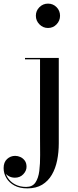

<svg xmlns="http://www.w3.org/2000/svg" viewBox="-107 -780 432 1060"><path d="M43.5 260Q2 260 -27 244.5Q-56 229 -71.5 203.2Q-87 177.5 -87 148Q-87 115.5 -68 98Q-49 80.5 -23 80.5Q-8.5 80.5 5.8 87Q20 93.5 29.8 106.8Q39.5 120 39.5 141Q39.5 163 21.5 182Q3.5 201 -24.5 201Q-41.5 201 -55.2 194.2Q-69 187.5 -77.5 175.8Q-86 164 -86 148H-79.5Q-79.5 176.5 -64.8 200.2Q-50 224 -23.8 238Q2.5 252 37.5 252Q72 252 88.5 227.8Q105 203.5 110 163.5Q115 123.5 114.5 75.2Q114 27 114 -20.5V-452.5H31V-460H217.5V11.5Q217.5 60.5 208.5 105.2Q199.5 150 179.2 184.8Q159 219.5 125.8 239.8Q92.5 260 43.5 260ZM158 -625.5Q130.5 -625.5 110.8 -645.5Q91 -665.5 91 -693Q91 -721 110.8 -740.5Q130.5 -760 158 -760Q186 -760 205.2 -740.5Q224.5 -721 224.5 -693Q224.5 -665.5 205.2 -645.5Q186 -625.5 158 -625.5Z"/></svg>

Font: BodoniModa_28ptMedium
Style: Regular
Weight: 500
Designer: Owen Earl
Foundry: indestructible type
Version: Version 2.004